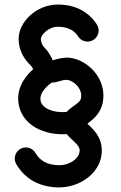

<svg xmlns="http://www.w3.org/2000/svg" viewBox="-20 -729 534 845"><path d="M406.7 -620.6C389.2 -648.4 340.8 -709 234.9 -709C138.2 -709 61 -630.4 62 -556.6C62.5 -504.4 88.9 -466.8 111.3 -444.8C118.7 -438 123 -430.7 126 -424.8C81.1 -384.3 49.8 -330.1 63 -265.6C81.5 -176.3 175.8 -132.3 273.9 -138.7C283.7 -126.5 295.9 -115.7 308.1 -104C323.2 -89.8 330.6 -79.6 330.6 -66.9C330.6 -32.2 286.6 0 235.4 -2C186 -3.9 155.8 -22 135.7 -56.2C127.4 -70.3 111.8 -80.1 93.8 -80.1C66.9 -80.1 44.9 -58.1 44.9 -31.2C44.9 -22.5 47.4 -13.7 51.8 -6.3C88.4 56.2 149.9 92.8 231.4 95.7C331.1 99.6 428.2 30.8 428.2 -66.9C428.2 -114.7 403.3 -148.4 374.5 -175.3L364.7 -184.6L381.8 -198.2C414.1 -224.6 436.5 -259.3 435.1 -312.5C432.1 -406.2 349.6 -470.2 282.7 -475.1C251 -477.1 211.9 -463.4 211.9 -463.4C212.9 -462.9 197.8 -497.6 179.7 -515.1C168 -526.4 160.2 -539.6 159.7 -557.6C159.7 -574.7 192.9 -611.3 234.9 -611.3C289.1 -611.3 313 -585.9 323.7 -568.8C332.5 -555.2 347.7 -545.9 365.2 -545.9C392.1 -545.9 414.1 -567.9 414.1 -594.7C414.1 -604.5 411.6 -612.8 406.7 -620.6ZM158.7 -285.2C153.3 -311.5 171.4 -338.9 207.5 -365.7C233.9 -365.2 251 -378.9 275.9 -377.4C297.9 -375.5 336.4 -348.1 337.4 -309.6C337.9 -292.5 333.5 -285.2 320.3 -274.4C303.2 -260.7 285.6 -250.5 272.9 -236.3C213.9 -231 165.5 -252.4 158.7 -285.2Z"/></svg>

Font: Velvelyne Book
Style: Bold
Weight: 700
Designer: Manon Van der Borght et Mariel Nils
Foundry: Velvetyne
Version: Version 1.070;Glyphs 3.3.1 (3343)